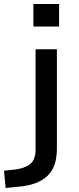

<svg xmlns="http://www.w3.org/2000/svg" viewBox="-82 -742 394 955"><path d="M84 -610V-722H212V-610ZM-54 193 -62 107 -6 101Q42 95 68.5 73.5Q95 52 95 1V-497H201V-2Q201 41 190 74.5Q179 108 156 131Q133 154 96 168.5Q59 183 6 187Z"/></svg>

Font: Nunito Sans 7pt SemiExpanded Medium
Style: Regular
Weight: 500
Width: 6
Designer: Vernon Adams
Foundry: Vernon Adams
Version: Version 3.101;gftools[0.9.27]